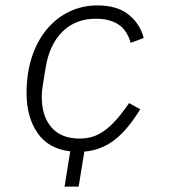

<svg xmlns="http://www.w3.org/2000/svg" viewBox="-20 -548 640 708"><path d="M239 10Q159 1 118.5 -57.5Q78 -116 78 -204Q78 -279 98 -339Q118 -399 153.5 -441Q189 -483 236.5 -505.5Q284 -528 339 -528Q413 -528 455 -493.5Q497 -459 510 -408L462 -390Q448 -438 415.5 -458.5Q383 -479 333 -479Q259 -479 210.5 -431.5Q162 -384 148 -297L139 -241Q136 -224 135 -213.5Q134 -203 134 -191Q134 -119 170 -78Q206 -37 274 -37Q297 -37 318.5 -43Q340 -49 362 -64Q384 -79 407 -104.5Q430 -130 456 -168L497 -145Q450 -68 401 -31Q352 6 291 11L270 140H218Z"/></svg>

Font: IBM Plex Mono Light
Style: Italic
Weight: 300
Italic angle: -9°
Monospace: yes
Designer: Mike Abbink, Paul van der Laan, Pieter van Rosmalen
Foundry: Bold Monday
Version: Version 2.3